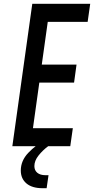

<svg xmlns="http://www.w3.org/2000/svg" viewBox="-20 -770 495 1011"><path d="M455 -750H150L45 0H350L363.5 -95H153.5L187 -335H370L383 -430H200L231.5 -655H441.5ZM204 221H225.5L235.5 152.5H219.5Q192 152.5 176.5 139.8Q161 127 161 104.5Q161 76.5 182.8 49Q204.5 21.5 233.5 0L238 -34H220Q167.5 -6 128.5 35.2Q89.5 76.5 89.5 128Q89.5 170.5 119.2 195.8Q149 221 204 221Z"/></svg>

Font: Mohave Medium
Style: Italic
Weight: 500
Italic angle: -8°
Designer: Gumpita Rahayu
Foundry: Tokotype
Version: Version 2.002; ttfautohint (v1.8.3)